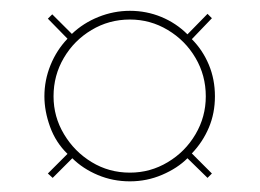

<svg xmlns="http://www.w3.org/2000/svg" viewBox="-20 -420 480 355"><path d="M77.4 -91.1 68.5 -99.2 104.8 -135.5Q83.1 -156.5 72.6 -185.5Q62.1 -214.5 62.1 -241.9Q62.1 -271.8 73.4 -299.6Q84.7 -327.4 104.8 -348.4L68.5 -385.5L76.6 -393.5L112.9 -357.3Q133.9 -377.4 162.1 -388.7Q190.3 -400 220.2 -400Q250.8 -400 278.2 -388.7Q305.6 -377.4 326.6 -356.5L363.7 -394.4L371.8 -386.3L334.7 -347.6Q354.8 -327.4 366.1 -300.4Q377.4 -273.4 377.4 -241.9Q377.4 -210.5 366.1 -183.9Q354.8 -157.3 334.7 -136.3L371.8 -99.2L363.7 -91.1L326.6 -127.4Q308.1 -108.9 279.8 -96.8Q251.6 -84.7 220.2 -84.7Q188.7 -84.7 160.9 -96.4Q133.1 -108.1 113.7 -127.4ZM220.2 -100.8Q258.1 -100.8 290.3 -120.2Q322.6 -139.5 341.5 -171.8Q360.5 -204 360.5 -241.9Q360.5 -280.6 341.5 -312.9Q322.6 -345.2 290.3 -364.5Q258.1 -383.9 220.2 -383.9Q181.5 -383.9 149.2 -364.5Q116.9 -345.2 98 -312.9Q79 -280.6 79 -241.9Q79 -204 98.4 -171.8Q117.7 -139.5 149.6 -120.2Q181.5 -100.8 220.2 -100.8Z"/></svg>

Font: Playfair 144pt
Style: Regular
Weight: 400
Designer: Claus Eggers Sørensen
Foundry: Claus Eggers Sørensen
Version: Version 2.001;gftools[0.9.30]